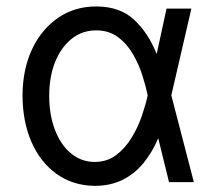

<svg xmlns="http://www.w3.org/2000/svg" viewBox="-20 -573 681 604"><path d="M277.3 11.7Q209 10.7 158 -25.9Q106.9 -62.5 79.1 -126.2Q51.3 -189.9 50.8 -272.5Q51.3 -355 80.8 -418Q110.4 -481 162.6 -516.8Q214.8 -552.7 282.2 -552.7Q357.4 -552.7 402.1 -510.7Q446.8 -468.8 472.7 -403.3H505.9L518.6 -274.4L589.8 0H511.7L444.3 -274.4Q439 -300.3 428.2 -334.7Q417.5 -369.1 398.9 -401.6Q380.4 -434.1 351.8 -455.8Q323.2 -477.5 282.2 -477.5Q239.3 -477.5 205.8 -451.2Q172.4 -424.8 153.6 -378.4Q134.8 -332 134.8 -271.5Q134.8 -212.4 152.6 -165.3Q170.4 -118.2 202.6 -91.1Q234.9 -64 277.3 -63.5Q316.9 -63.5 345.7 -85.4Q374.5 -107.4 394.5 -140.6Q414.6 -173.8 426.5 -209.2Q438.5 -244.6 444.3 -271.5L503.9 -545.9H582L518.6 -271.5L505.9 -137.7H477.5Q459 -93.8 431.4 -60.1Q403.8 -26.4 365.7 -7.3Q327.6 11.7 277.3 11.7Z"/></svg>

Font: GitLab Sans
Style: Regular
Weight: 400
Designer: Rasmus Andersson
Foundry: Modifications by GitLab B.V., manufactured by rsms
Version: Version 4.000;git-c8fb6b7